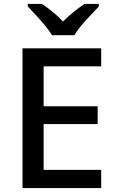

<svg xmlns="http://www.w3.org/2000/svg" viewBox="-20 -961 597 981"><path d="M497 0H95V-714H497V-622H203V-418H479V-327H203V-93H497ZM246 -781Q232 -804 210 -830.5Q188 -857 164 -883Q140 -909 122 -928V-941H194Q220 -924 248.5 -901Q277 -878 302 -851Q329 -878 357.5 -901Q386 -924 412 -941H485V-928Q467 -909 442.5 -883Q418 -857 395.5 -830.5Q373 -804 360 -781Z"/></svg>

Font: Noto Sans Cham Medium
Style: Regular
Weight: 500
Version: Version 2.002